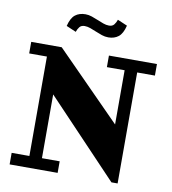

<svg xmlns="http://www.w3.org/2000/svg" viewBox="-87 -873 850 949"><g transform="rotate(10 338.0 -398.5)"><path d="M178 -615 504 -285V-557H415V-615H656V-557H567V0H536L177 -378V-58H266V0H25V-58H114V-557H25V-615ZM184 -723Q194 -764 214.5 -780Q235 -796 266 -796Q282 -796 298 -790.5Q314 -785 329.5 -778.5Q345 -772 360 -766.5Q375 -761 389 -761Q406 -761 414.5 -771.5Q423 -782 428 -797L477 -776Q467 -735 446.5 -719Q426 -703 396 -703Q379 -703 363 -708.5Q347 -714 331.5 -720.5Q316 -727 301 -732.5Q286 -738 272 -738Q255 -738 246.5 -727.5Q238 -717 233 -702Z"/></g></svg>

Font: Bigshot One
Style: Regular
Weight: 400
Designer: Gesine Todt
Foundry: Gesine Todt
Version: Version 1.001